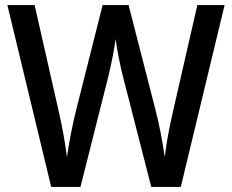

<svg xmlns="http://www.w3.org/2000/svg" viewBox="-20 -734 911 754"><path d="M862 -714H755L659 -295C646 -238 633 -172 627 -117C619 -175 605 -248 590 -305L485 -714H383L280 -306C266 -250 251 -176 243 -117C237 -166 225 -234 211 -295L116 -714H9L181 0H296L405 -432C418 -483 430 -550 434 -581C439 -541 452 -476 463 -433L574 0H690Z"/></svg>

Font: Noto Sans Thai Looped SemiCondensed Medium
Style: Regular
Weight: 500
Width: 4
Designer: Sasikarn Vongin, Ben Mitchell
Foundry: The Fontpad Ltd
Version: Version 1.001